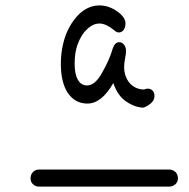

<svg xmlns="http://www.w3.org/2000/svg" viewBox="-20 -694 698 710"><path d="M124 -4H607C614.3 -4 621.7 -7 629 -13C635 -19 638 -26.3 638 -35C638 -43.7 635 -51.3 629 -58C621.7 -64 614.3 -67 607 -67H124C115.3 -67 108 -64 102 -58C96 -51.3 93 -43.7 93 -35C93 -25 96 -17.7 102 -13C107.3 -7 114.7 -4 124 -4ZM511 -296C490.3 -296 468.7 -303.7 446 -319C425.3 -333 409.7 -355.7 399 -387C370.3 -336.3 338.3 -311 303 -311C273 -311 249 -324 231 -350C213.7 -376 205 -412 205 -458C205 -495.3 211 -530.7 223 -564C235.7 -596.7 253 -623.3 275 -644C297 -664 321.3 -674 348 -674C374.7 -674 400.3 -663.7 425 -643C437.7 -631 444 -619.3 444 -608C444 -598 441.7 -589.7 437 -583C432.3 -577 426.3 -574 419 -574C413 -574 406.7 -577.3 400 -584C380.7 -599.3 363.3 -607 348 -607C331.3 -607 315.7 -599.7 301 -585C287.7 -573 276.3 -554.7 267 -530C259.7 -510 256 -486 256 -458C256 -432.7 260 -413 268 -399C276 -385 287.3 -378 302 -378C322 -378 340.7 -394 358 -426C376 -457.3 389 -487 397 -515C402.3 -530.3 410.3 -538 421 -538C428.3 -538 434.3 -534.7 439 -528C443.7 -522.7 446 -514.7 446 -504C446 -498.7 445 -491 443 -481C440.3 -466.3 439 -455 439 -447C439 -422.3 446.3 -401.7 461 -385C475.7 -370.3 493 -363 513 -363C519 -365.7 524.7 -366.7 530 -366C542 -364 549 -356.7 551 -344C553.7 -324 540.3 -308 511 -296Z"/></svg>

Font: naYanakamik
Style: Regular
Weight: 500
Designer: Nagarjuna G.,Vikas B.,Ruchir J.,Tushar G.,Vinay J.
Foundry: gnowledge lab
Version: 1.1